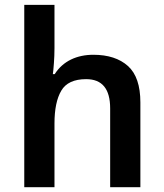

<svg xmlns="http://www.w3.org/2000/svg" viewBox="-20 -780 682 800"><path d="M207 -759.8H81.1V0H207V-265.1C207 -324.2 216.3 -370.1 235.4 -402.3C253.9 -434.1 288.6 -450.2 338.9 -450.2C405.8 -450.2 439 -409.7 439 -328.1V0H564.9V-353C564.9 -422.9 547.9 -473.6 513.2 -504.9C478.5 -536.1 430.2 -551.8 369.1 -551.8C300.8 -551.8 242.7 -525.9 208 -471.2H200.2C201.7 -481 203.1 -496.1 204.6 -516.6C206.1 -536.6 207 -557.6 207 -579.1Z"/></svg>

Font: Noto Reveo Sans
Style: Regular
Weight: 600
Designer: Monotype Design Team
Foundry: Monotype Imaging Inc.
Version: Version 2.007